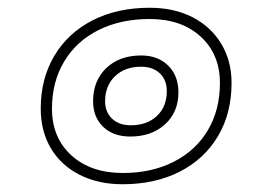

<svg xmlns="http://www.w3.org/2000/svg" viewBox="-20 -534 685 495"><path d="M85 -254Q85 -331 120 -390Q155 -449 218.5 -481.5Q282 -514 366 -514Q429 -514 476.5 -489.5Q524 -465 550.5 -421Q577 -377 577 -320Q577 -242 542 -183Q507 -124 443.5 -91.5Q380 -59 296 -59Q233 -59 185 -83.5Q137 -108 111 -152Q85 -196 85 -254ZM547 -320Q547 -394 497.5 -439.5Q448 -485 366 -485Q291 -485 234 -456.5Q177 -428 145.5 -375.5Q114 -323 114 -254Q114 -179 164 -133.5Q214 -88 297 -88Q371 -88 428 -117Q485 -146 516 -198.5Q547 -251 547 -320ZM220 -273Q220 -326 254 -358.5Q288 -391 344 -391Q387 -391 413.5 -365Q440 -339 440 -296Q440 -245 405.5 -213.5Q371 -182 316 -182Q272 -182 246 -207Q220 -232 220 -273ZM410 -299Q410 -328 392 -345Q374 -362 344 -362Q302 -362 276.5 -337.5Q251 -313 251 -273Q251 -245 269 -228Q287 -211 317 -211Q359 -211 384.5 -235Q410 -259 410 -299Z"/></svg>

Font: Mali ExtraLight
Style: Italic
Weight: 275
Italic angle: -10°
Version: Version 1.000; ttfautohint (v1.6)